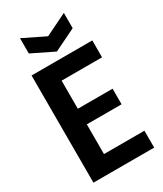

<svg xmlns="http://www.w3.org/2000/svg" viewBox="-213 -944 871 1024"><g transform="rotate(-30 222.0 -431.5)"><path d="M46 0V-660H171V0ZM126 0V-104H420V0ZM126 -287V-383H385V-287ZM126 -556V-660H420V-556ZM92 -863 227 -797 362 -863V-769L227 -703L92 -769Z"/></g></svg>

Font: Bricolage Grotesque 72pt SemiCondensed SemiBold
Style: Regular
Weight: 600
Width: 4
Designer: Mathieu Triay
Foundry: Atelier Triay
Version: Version 1.001;gftools[0.9.33.dev8+g029e19f]